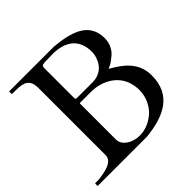

<svg xmlns="http://www.w3.org/2000/svg" viewBox="-174 -859 1026 1026"><g transform="rotate(-45 339.5 -346.0)"><path d="M628 -213C628 -315 556 -363 490 -401C491 -402 494 -403 499 -406C514 -412 528 -422 542 -434C569 -452 591 -488 591 -532C591 -655 480 -681 367 -692H28V-675C28 -674 28 -674 29 -672C30 -672 31 -671 32 -671H60C119 -671 149 -657 152 -601V-86C152 -36 78 -25 32 -20H9C7 -20 6 -20 6 -18C5 -18 5 -17 5 -16V0H378C514 -14 628 -62 628 -213ZM250 -108V-379C251 -380 253 -381 256 -381H333C360 -381 386 -377 409 -369C475 -346 526 -293 526 -204C526 -152 503 -110 476 -82C448 -56 407 -31 355 -31C328 -31 301 -39 284 -51C266 -63 250 -80 250 -108ZM264 -666C271 -668 280 -668 290 -668C302 -668 315 -668 332 -669C428 -669 491 -626 491 -529C491 -513 488 -498 482 -484C469 -444 432 -411 380 -411H260C252 -411 249 -414 249 -420V-644C249 -657 252 -666 264 -666Z"/></g></svg>

Font: fbb
Style: Regular
Weight: 400
Designer: David J. Perry, Michael Sharpe
Version: Version 1.045